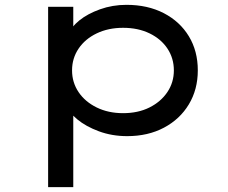

<svg xmlns="http://www.w3.org/2000/svg" viewBox="-20 -554 943 794"><path d="M179 220V-526H283V-405L267 -414Q274 -442 308 -469.5Q342 -497 393.5 -515.5Q445 -534 503 -534Q591 -534 657.5 -499.5Q724 -465 761 -404Q798 -343 798 -263Q798 -184 761 -122.5Q724 -61 658 -26Q592 9 506 9Q443 9 389 -11Q335 -31 299.5 -60.5Q264 -90 257 -117L283 -131V220ZM489 -86Q551 -86 598 -109.5Q645 -133 672 -173Q699 -213 699 -263Q699 -313 672.5 -353Q646 -393 598.5 -416Q551 -439 489 -439Q428 -439 380 -416Q332 -393 305 -353Q278 -313 278 -263Q278 -213 305 -173Q332 -133 380 -109.5Q428 -86 489 -86Z"/></svg>

Font: Lexend Peta
Style: Regular
Weight: 400
Designer: Bonnie Shaver-Troup, Thomas Jockin
Foundry: Lexend
Version: Version 1.007